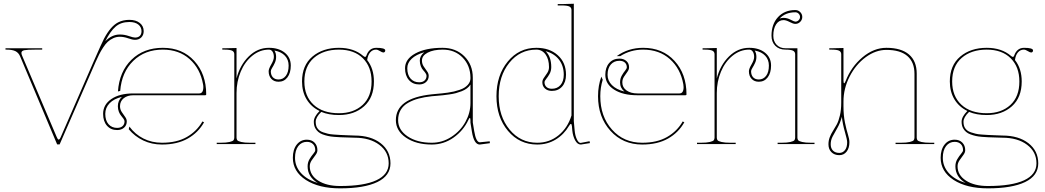

<svg xmlns="http://www.w3.org/2000/svg" viewBox="-20 -782 5669 1042"><path d="M551.3 -558.1Q586.9 -594.7 630.4 -594.7Q655.3 -594.7 679.2 -586.4Q703.1 -578.1 712.9 -578.1Q729.5 -578.1 738.8 -587.2Q748 -596.2 748 -612.8Q748 -634.8 730.7 -648.7Q713.4 -662.6 682.1 -662.6Q636.7 -662.6 607.9 -637.9Q579.1 -613.3 551.3 -558.1ZM488.3 -448.2Q532.7 -549.8 544.9 -572.8Q580.1 -639.2 621.1 -660.6Q647.9 -674.3 682.1 -674.3Q717.3 -674.3 738.5 -657.5Q759.8 -640.6 759.8 -612.8Q759.8 -591.8 746.8 -578.9Q733.9 -565.9 712.9 -565.9Q698.7 -565.9 675.3 -574.2Q651.9 -582.5 630.4 -582.5Q611.3 -582.5 594.5 -574.7Q577.6 -566.9 564.9 -555.2Q552.2 -543.5 539.6 -523.9Q526.9 -504.4 518.3 -487.1Q509.8 -469.7 498.5 -444.8L303.7 1.5H290L89.4 -475.6Q81.1 -495.6 64 -504.2Q46.9 -512.7 15.6 -512.7H9.8V-520H209V-512.7H170.9Q127.9 -512.7 112.1 -509.5Q96.2 -506.3 96.2 -494.6Q96.2 -488.3 100.6 -478.5L287.1 -40Q293.5 -24.4 298.3 -24.4Q304.2 -24.4 310.5 -40Z M641.6 -256.3Q598.1 -246.1 574.7 -221.7Q551.3 -197.3 551.3 -164.1Q551.3 -128.4 568.8 -108.2Q586.4 -87.9 615.7 -87.9Q634.8 -87.9 645.3 -97.7Q655.8 -107.4 655.8 -123Q655.8 -129.4 650.1 -137.7Q644.5 -146 637.7 -153.6Q630.9 -161.1 625.2 -175Q619.6 -189 619.6 -205.6Q619.6 -236.3 641.6 -256.3ZM682.1 -95.2Q712.9 -53.2 758.3 -30.3Q803.7 -7.3 858.9 -7.3Q939.5 -7.3 993.9 -38.6Q1048.3 -69.8 1078.6 -123L1087.4 -118.2Q1056.2 -62.5 999 -30Q941.9 2.4 858.9 2.4Q803.7 2.4 757.6 -19.5Q711.4 -41.5 678.7 -80.6ZM620.1 -285.6Q627.4 -393.1 693.6 -457.8Q759.8 -522.5 863.8 -522.5Q969.7 -522.5 1034.4 -451.4Q1099.1 -380.4 1099.1 -270Q1099.1 -265.1 1093.8 -265.1H704.1Q671.4 -265.1 651.4 -248.8Q631.3 -232.4 631.3 -205.6Q631.3 -188.5 640.6 -174.3Q649.9 -160.2 658.9 -147.9Q668 -135.7 668 -123Q668 -102.1 653.3 -89.1Q638.7 -76.2 615.7 -76.2Q581.1 -76.2 560.3 -100.1Q539.6 -124 539.6 -164.1Q539.6 -213.9 584.2 -244.4Q628.9 -274.9 702.6 -274.9H1061Q1083.5 -274.9 1083.5 -309.1Q1083.5 -317.4 1082 -324.2Q1066.9 -409.7 1009 -461.2Q951.2 -512.7 863.8 -512.7Q766.1 -512.7 703.4 -451.7Q640.6 -390.6 632.3 -288.6Z M1469.2 -507.8Q1478.5 -494.1 1478.5 -473.1Q1478.5 -456.1 1471.4 -440.7Q1464.4 -425.3 1457 -413.8Q1449.7 -402.3 1449.7 -395.5Q1449.7 -374.5 1460.9 -362.5Q1472.2 -350.6 1491.7 -350.6Q1516.1 -350.6 1531.2 -370.4Q1546.4 -390.1 1546.4 -426.3Q1546.4 -458 1526.4 -479.5Q1506.3 -501 1469.2 -507.8ZM1186.5 -520H1198.7L1263.7 -521.5V-356.4Q1282.2 -428.7 1329.8 -475.6Q1377.4 -522.5 1439.5 -522.5Q1492.7 -522.5 1525.4 -496.1Q1558.1 -469.7 1558.1 -426.3Q1558.1 -386.2 1540 -362.3Q1522 -338.4 1491.7 -338.4Q1467.3 -338.4 1452.6 -354Q1438 -369.6 1438 -395.5Q1438 -408.2 1452.1 -432.4Q1466.3 -456.5 1466.3 -473.1Q1466.3 -490.7 1459 -501.7Q1451.7 -512.7 1439.5 -512.7Q1390.6 -512.7 1349.9 -480Q1309.1 -447.3 1286.4 -393.3Q1263.7 -339.4 1263.7 -277.3V-35.2Q1263.7 -26.4 1267.8 -21Q1272 -15.6 1289.3 -11.5Q1306.6 -7.3 1338.9 -7.3H1366.2V0H1156.2V-7.3H1176.3Q1208.5 -7.3 1225.8 -11.5Q1243.2 -15.6 1247.3 -21Q1251.5 -26.4 1251.5 -35.2V-487.3Q1251.5 -501.5 1239.5 -507.1Q1227.5 -512.7 1198.7 -512.7H1186.5Z M1705.1 211.4Q1649.4 178.2 1649.4 120.6Q1649.4 99.1 1659.9 81.5Q1670.4 64 1680.7 52.2Q1690.9 40.5 1690.9 33.2Q1690.9 12.2 1678.7 0Q1666.5 -12.2 1645.5 -12.2Q1616.7 -12.2 1598.9 10.7Q1581.1 33.7 1581.1 74.2Q1581.1 121.1 1613.3 157Q1645.5 192.9 1705.1 211.4ZM1819.3 -522.5Q1900.4 -522.5 1951.2 -478.5Q1957.5 -473.1 1961.4 -473.1Q1965.3 -473.1 1968.3 -480Q1982.9 -522 2021.5 -522.5Q2070.8 -522.5 2070.8 -508.3Q2070.8 -503.4 2067.9 -500.2Q2064.9 -497.1 2060.5 -497.1Q2054.2 -497.1 2042 -504.9Q2029.8 -512.7 2020.5 -512.7Q2002 -512.7 1989 -497.8Q1976.1 -482.9 1972.7 -456.1Q2009.3 -409.7 2009.3 -339.8Q2009.3 -252.9 1956.1 -205.3Q1902.8 -157.7 1819.3 -157.7Q1763.7 -157.7 1723.6 -174.8Q1693.4 -145.5 1693.4 -121.6Q1693.4 -103 1699.7 -90.8Q1704.6 -81.5 1712.9 -74.7Q1721.2 -67.9 1734.6 -63.5Q1748 -59.1 1759.8 -56.2Q1771.5 -53.2 1792 -51.8Q1812.5 -50.3 1825.9 -49.6Q1839.4 -48.8 1865 -47.9Q1890.6 -46.9 1904.3 -46.4Q1992.2 -46.4 2045.7 -4.9Q2099.1 36.6 2099.1 104.5Q2099.1 171.4 2028.1 205.8Q1957 240.2 1825.7 240.2Q1710.4 240.2 1639.9 194.6Q1569.3 148.9 1569.3 74.2Q1569.3 29.8 1590.3 2.9Q1611.3 -23.9 1645.5 -23.9Q1671.4 -23.9 1687 -8.1Q1702.6 7.8 1702.6 33.2Q1702.6 45.9 1692.4 59.3Q1682.1 72.8 1671.6 88.1Q1661.1 103.5 1661.1 120.6Q1661.1 168.5 1706.5 198Q1752 227.5 1825.7 227.5Q1955.6 227.5 2022.5 196.3Q2089.4 165 2089.4 104.5Q2089.4 42 2038.3 3.7Q1987.3 -34.7 1903.8 -34.7Q1890.1 -35.2 1866.7 -35.9Q1843.3 -36.6 1828.4 -37.1Q1813.5 -37.6 1793.5 -39.3Q1773.4 -41 1759.5 -44.2Q1745.6 -47.4 1731.4 -52.5Q1717.3 -57.6 1707.3 -66.2Q1697.3 -74.7 1690.9 -86.4Q1683.1 -101.1 1683.1 -121.6Q1683.1 -148.4 1714.4 -179.7Q1668.9 -201.7 1644 -242.9Q1619.1 -284.2 1619.1 -339.8Q1619.1 -427.2 1675.5 -474.9Q1731.9 -522.5 1819.3 -522.5ZM1819.3 -512.7Q1735.4 -512.7 1683.6 -467.8Q1631.8 -422.9 1631.8 -339.8Q1631.8 -260.3 1681.6 -213.9Q1731.4 -167.5 1819.3 -167.5Q1898.9 -167.5 1947.8 -212.4Q1996.6 -257.3 1996.6 -339.8Q1996.6 -418.9 1949.5 -465.8Q1902.3 -512.7 1819.3 -512.7Z M2282.7 -498.5Q2237.8 -485.8 2214.1 -463.1Q2190.4 -440.4 2190.4 -411.6Q2190.4 -376 2208 -355.7Q2225.6 -335.4 2254.9 -335.4Q2273.9 -335.4 2284.4 -345.2Q2294.9 -355 2294.9 -370.6Q2294.9 -377 2289.3 -385.3Q2283.7 -393.6 2276.6 -401.1Q2269.5 -408.7 2263.9 -422.6Q2258.3 -436.5 2258.3 -453.1Q2258.3 -479.5 2282.7 -498.5ZM2381.3 -522.5Q2453.6 -522.5 2499.8 -476.8Q2545.9 -431.2 2545.9 -360.4V-117.7L2553.7 -69.8Q2563.5 -10.3 2584 -9.8L2637.7 -15.1L2638.7 -4.9L2584 2.4H2583.5Q2552.2 2.4 2541 -67.9Q2540 -73.2 2538.1 -85.9Q2536.1 -98.6 2534.7 -106.9Q2533.2 -115.2 2533.2 -117.2V-127.9Q2533.2 -141.6 2529.8 -141.6Q2526.4 -141.6 2522 -130.9Q2494.6 -72.8 2441.4 -35.2Q2388.2 2.4 2323.2 2.4Q2238.3 2.4 2183.3 -34.9Q2128.4 -72.3 2128.4 -129.9Q2128.4 -249.5 2322.8 -270Q2328.6 -270.5 2348.1 -272.5Q2367.7 -274.4 2379.2 -275.4Q2390.6 -276.4 2410.6 -279.3Q2430.7 -282.2 2443.6 -285.4Q2456.5 -288.6 2472.9 -293.9Q2489.3 -299.3 2499.5 -305.7Q2509.8 -312 2518.6 -321.3Q2527.3 -330.6 2530.8 -341.3Q2533.2 -350.1 2533.2 -357.4V-360.4Q2532.7 -426.3 2490.7 -469.5Q2448.7 -512.7 2382.8 -512.7Q2332 -512.7 2301 -496.3Q2270 -480 2270 -453.1Q2270 -436 2279.1 -421.9Q2288.1 -407.7 2297.4 -395.5Q2306.6 -383.3 2306.6 -370.6Q2306.6 -349.6 2292.2 -336.7Q2277.8 -323.7 2254.9 -323.7Q2220.2 -323.7 2199.2 -347.7Q2178.2 -371.6 2178.2 -411.6Q2178.2 -461.4 2234.1 -491.9Q2290 -522.5 2381.3 -522.5ZM2533.2 -323.2Q2526.4 -312 2514.4 -302.7Q2502.4 -293.5 2486.1 -287.1Q2469.7 -280.8 2454.6 -276.6Q2439.5 -272.5 2418.2 -269.5Q2397 -266.6 2384 -265.1Q2371.1 -263.7 2350.3 -262Q2329.6 -260.3 2323.7 -259.8Q2283.2 -255.4 2252 -247.1Q2220.7 -238.8 2194.6 -223.9Q2168.5 -209 2154.5 -185.3Q2140.6 -161.6 2140.6 -129.9Q2140.6 -76.7 2192.1 -42Q2243.7 -7.3 2323.2 -7.3Q2380.4 -7.3 2429.4 -39.1Q2478.5 -70.8 2505.9 -120.4Q2533.2 -169.9 2533.2 -222.7Z M2940.9 -504.4Q2971.7 -474.6 2971.7 -418Q2971.7 -397 2962.4 -380.6Q2953.1 -364.3 2944.1 -353.5Q2935.1 -342.8 2935.1 -335.4Q2935.1 -319.8 2945.6 -310.1Q2956.1 -300.3 2975.1 -300.3Q3004.4 -300.3 3022 -320.6Q3039.6 -340.8 3039.6 -376.5Q3039.6 -424.8 3013.7 -458.3Q2987.8 -491.7 2940.9 -504.4ZM3006.8 -759.8H3029.3L3094.2 -761.7V-124.5L3098.6 -74.7Q3101.1 -46.4 3110.4 -26.6Q3119.6 -6.8 3130.9 -6.3L3179.7 -15.6L3181.6 -5.4L3132.8 2.4H3131.8Q3113.8 2.4 3101.3 -20.5Q3088.9 -43.5 3085.9 -73.7L3084 -96.2Q3082.5 -109.4 3078.6 -109.4Q3074.2 -109.4 3068.4 -99.1Q3040.5 -51.8 2995.8 -24.7Q2951.2 2.4 2895.5 2.4Q2799.3 2.4 2736.8 -71.8Q2674.3 -146 2674.3 -259.8Q2674.3 -373.5 2735.6 -448Q2796.9 -522.5 2890.6 -522.5Q2962.9 -522.5 3007.3 -482.2Q3051.8 -441.9 3051.8 -376.5Q3051.8 -336.4 3030.8 -312.5Q3009.8 -288.6 2975.1 -288.6Q2952.1 -288.6 2937.7 -301.5Q2923.3 -314.5 2923.3 -335.4Q2923.3 -348.1 2932.4 -360.4Q2941.4 -372.6 2950.4 -386.7Q2959.5 -400.9 2959.5 -418Q2959.5 -460.4 2940.7 -486.6Q2921.9 -512.7 2890.6 -512.7Q2801.8 -512.7 2744.1 -441.2Q2686.5 -369.6 2686.5 -259.8Q2686.5 -149.9 2745.6 -78.6Q2804.7 -7.3 2895.5 -7.3Q2961.9 -7.3 3011.5 -47.9Q3061 -88.4 3081.5 -155.3V-727.5Q3081.5 -741.2 3069.8 -746.8Q3058.1 -752.4 3029.3 -752.4H3006.8Z M3368.7 -285.2Q3345.2 -304.7 3345.2 -334.5Q3345.2 -355.5 3354.5 -371.8Q3363.8 -388.2 3372.8 -398.9Q3381.8 -409.7 3381.8 -417Q3381.8 -432.6 3371.3 -442.4Q3360.8 -452.1 3341.8 -452.1Q3312.5 -452.1 3294.9 -431.9Q3277.3 -411.6 3277.3 -376Q3277.3 -344.2 3300.8 -320.3Q3324.2 -296.4 3368.7 -285.2ZM3470.2 -522.5Q3576.2 -522.5 3640.9 -451.4Q3705.6 -380.4 3705.6 -270Q3705.6 -265.1 3700.2 -265.1H3438.5Q3360.4 -265.1 3312.7 -295.7Q3265.1 -326.2 3265.1 -376Q3265.1 -416 3286.1 -439.9Q3307.1 -463.9 3341.8 -463.9Q3364.7 -463.9 3379.4 -450.9Q3394 -438 3394 -417Q3394 -404.3 3384.8 -392.1Q3375.5 -379.9 3366.5 -365.7Q3357.4 -351.6 3357.4 -334.5Q3357.4 -307.6 3380.1 -291.3Q3402.8 -274.9 3439.9 -274.9H3667.5Q3689.9 -274.9 3689.9 -309.1Q3689.9 -317.4 3688.5 -324.2Q3673.3 -409.7 3615.5 -461.2Q3557.6 -512.7 3470.2 -512.7Q3401.9 -512.7 3346.2 -477.5H3327.1Q3389.6 -522.5 3470.2 -522.5ZM3243.7 -366.2 3251 -349.1Q3237.8 -306.6 3237.8 -259.8Q3237.8 -149.9 3301.5 -78.6Q3365.2 -7.3 3465.3 -7.3Q3545.9 -7.3 3600.3 -38.6Q3654.8 -69.8 3685.1 -123L3693.8 -118.2Q3662.6 -62.5 3605.5 -30Q3548.3 2.4 3465.3 2.4Q3360.4 2.4 3293 -72Q3225.6 -146.5 3225.6 -259.8Q3225.6 -318.4 3243.7 -366.2Z M4075.7 -507.8Q4085 -494.1 4085 -473.1Q4085 -456.1 4077.9 -440.7Q4070.8 -425.3 4063.5 -413.8Q4056.2 -402.3 4056.2 -395.5Q4056.2 -374.5 4067.4 -362.5Q4078.6 -350.6 4098.1 -350.6Q4122.6 -350.6 4137.7 -370.4Q4152.8 -390.1 4152.8 -426.3Q4152.8 -458 4132.8 -479.5Q4112.8 -501 4075.7 -507.8ZM3793 -520H3805.2L3870.1 -521.5V-356.4Q3888.7 -428.7 3936.3 -475.6Q3983.9 -522.5 4045.9 -522.5Q4099.1 -522.5 4131.8 -496.1Q4164.6 -469.7 4164.6 -426.3Q4164.6 -386.2 4146.5 -362.3Q4128.4 -338.4 4098.1 -338.4Q4073.7 -338.4 4059.1 -354Q4044.4 -369.6 4044.4 -395.5Q4044.4 -408.2 4058.6 -432.4Q4072.8 -456.5 4072.8 -473.1Q4072.8 -490.7 4065.4 -501.7Q4058.1 -512.7 4045.9 -512.7Q3997.1 -512.7 3956.3 -480Q3915.5 -447.3 3892.8 -393.3Q3870.1 -339.4 3870.1 -277.3V-35.2Q3870.1 -26.4 3874.3 -21Q3878.4 -15.6 3895.8 -11.5Q3913.1 -7.3 3945.3 -7.3H3972.7V0H3762.7V-7.3H3782.7Q3814.9 -7.3 3832.3 -11.5Q3849.6 -15.6 3853.8 -21Q3857.9 -26.4 3857.9 -35.2V-487.3Q3857.9 -501.5 3845.9 -507.1Q3834 -512.7 3805.2 -512.7H3793Z M4210.9 -681.2Q4221.7 -685.1 4232.4 -685.1Q4252 -685.1 4271.2 -674.8Q4290.5 -664.6 4296.4 -664.6Q4306.6 -664.6 4314.2 -672.1Q4321.8 -679.7 4321.8 -689.9Q4321.8 -700.2 4314.2 -707.8Q4306.6 -715.3 4296.4 -715.3Q4242.2 -715.3 4210.9 -681.2ZM4307.6 -520V-35.2Q4307.6 -26.4 4311.8 -21Q4315.9 -15.6 4333.3 -11.5Q4350.6 -7.3 4382.8 -7.3H4400.4V0H4200.2V-7.3H4220.2Q4252.4 -7.3 4269.8 -11.5Q4287.1 -15.6 4291.3 -21Q4295.4 -26.4 4295.4 -35.2V-487.3Q4295.4 -501.5 4283.4 -507.1Q4271.5 -512.7 4242.7 -512.7Q4208.5 -512.7 4187.7 -533.4Q4167 -554.2 4167 -588.4Q4167 -650.9 4202.4 -689.2Q4237.8 -727.5 4296.4 -727.5Q4312 -727.5 4323 -716.3Q4334 -705.1 4334 -689.9Q4334 -674.8 4323 -663.6Q4312 -652.3 4296.4 -652.3Q4284.7 -652.3 4265.4 -662.6Q4246.1 -672.9 4232.4 -672.9Q4207 -672.9 4191.9 -649.7Q4176.8 -626.5 4176.8 -588.4Q4176.8 -557.6 4195.1 -538.8Q4213.4 -520 4243.7 -520Z M4548.8 -147.9Q4540.5 -115.7 4524.9 -88.4Q4509.3 -61 4498.8 -41.3Q4488.3 -21.5 4488.3 1Q4488.3 22.9 4500.7 35.4Q4513.2 47.9 4535.2 47.9Q4553.7 47.9 4565.7 32.7Q4577.6 17.6 4577.6 -9.8Q4577.6 -23.9 4565.4 -65.9Q4553.2 -107.9 4548.8 -147.9ZM4480.5 -520H4492.7L4557.6 -521.5V-345.7Q4557.6 -330.1 4561.5 -330.1Q4564.5 -330.1 4569.3 -342.3Q4599.6 -419.9 4660.9 -471.2Q4722.2 -522.5 4790.5 -522.5Q4870.6 -522.5 4912.8 -486.6Q4955.1 -450.7 4955.1 -382.3V-35.2Q4955.1 -26.4 4959.2 -21Q4963.4 -15.6 4980.7 -11.5Q4998 -7.3 5030.3 -7.3H5050.3V0H4840.3V-7.3H4867.7Q4899.9 -7.3 4917.2 -11.5Q4934.6 -15.6 4938.7 -21Q4942.9 -26.4 4942.9 -35.2V-380.9Q4942.9 -444.8 4904.3 -478Q4865.7 -511.2 4790.5 -511.2Q4732.4 -511.2 4678.5 -471.7Q4624.5 -432.1 4591.1 -366.9Q4557.6 -301.8 4557.6 -231V-206.1Q4557.6 -155.8 4565.7 -116.7Q4573.7 -77.6 4581.8 -52.2Q4589.8 -26.9 4589.8 -9.8Q4589.8 21.5 4574.7 40.8Q4559.6 60.1 4535.2 60.1Q4508.3 60.1 4492.2 43.9Q4476.1 27.8 4476.1 1Q4476.1 -19.5 4483.2 -37.6Q4490.2 -55.7 4500.5 -71.5Q4510.7 -87.4 4521 -106.2Q4531.2 -125 4538.3 -155.5Q4545.4 -186 4545.4 -225.1V-487.3Q4545.4 -501.5 4533.4 -507.1Q4521.5 -512.7 4492.7 -512.7H4480.5Z M5220.7 211.4Q5165 178.2 5165 120.6Q5165 99.1 5175.5 81.5Q5186 64 5196.3 52.2Q5206.5 40.5 5206.5 33.2Q5206.5 12.2 5194.3 0Q5182.1 -12.2 5161.1 -12.2Q5132.3 -12.2 5114.5 10.7Q5096.7 33.7 5096.7 74.2Q5096.7 121.1 5128.9 157Q5161.1 192.9 5220.7 211.4ZM5335 -522.5Q5416 -522.5 5466.8 -478.5Q5473.1 -473.1 5477.1 -473.1Q5481 -473.1 5483.9 -480Q5498.5 -522 5537.1 -522.5Q5586.4 -522.5 5586.4 -508.3Q5586.4 -503.4 5583.5 -500.2Q5580.6 -497.1 5576.2 -497.1Q5569.8 -497.1 5557.6 -504.9Q5545.4 -512.7 5536.1 -512.7Q5517.6 -512.7 5504.6 -497.8Q5491.7 -482.9 5488.3 -456.1Q5524.9 -409.7 5524.9 -339.8Q5524.9 -252.9 5471.7 -205.3Q5418.5 -157.7 5335 -157.7Q5279.3 -157.7 5239.3 -174.8Q5209 -145.5 5209 -121.6Q5209 -103 5215.3 -90.8Q5220.2 -81.5 5228.5 -74.7Q5236.8 -67.9 5250.2 -63.5Q5263.7 -59.1 5275.4 -56.2Q5287.1 -53.2 5307.6 -51.8Q5328.1 -50.3 5341.6 -49.6Q5355 -48.8 5380.6 -47.9Q5406.2 -46.9 5419.9 -46.4Q5507.8 -46.4 5561.3 -4.9Q5614.7 36.6 5614.7 104.5Q5614.7 171.4 5543.7 205.8Q5472.7 240.2 5341.3 240.2Q5226.1 240.2 5155.5 194.6Q5085 148.9 5085 74.2Q5085 29.8 5106 2.9Q5127 -23.9 5161.1 -23.9Q5187 -23.9 5202.6 -8.1Q5218.3 7.8 5218.3 33.2Q5218.3 45.9 5208 59.3Q5197.8 72.8 5187.3 88.1Q5176.8 103.5 5176.8 120.6Q5176.8 168.5 5222.2 198Q5267.6 227.5 5341.3 227.5Q5471.2 227.5 5538.1 196.3Q5605 165 5605 104.5Q5605 42 5554 3.7Q5502.9 -34.7 5419.4 -34.7Q5405.8 -35.2 5382.3 -35.9Q5358.9 -36.6 5344 -37.1Q5329.1 -37.6 5309.1 -39.3Q5289.1 -41 5275.1 -44.2Q5261.2 -47.4 5247.1 -52.5Q5232.9 -57.6 5222.9 -66.2Q5212.9 -74.7 5206.5 -86.4Q5198.7 -101.1 5198.7 -121.6Q5198.7 -148.4 5230 -179.7Q5184.6 -201.7 5159.7 -242.9Q5134.8 -284.2 5134.8 -339.8Q5134.8 -427.2 5191.2 -474.9Q5247.6 -522.5 5335 -522.5ZM5335 -512.7Q5251 -512.7 5199.2 -467.8Q5147.5 -422.9 5147.5 -339.8Q5147.5 -260.3 5197.3 -213.9Q5247.1 -167.5 5335 -167.5Q5414.6 -167.5 5463.4 -212.4Q5512.2 -257.3 5512.2 -339.8Q5512.2 -418.9 5465.1 -465.8Q5418 -512.7 5335 -512.7Z"/></svg>

Font: ZnikomitNo24
Style: Thin
Weight: 300
Designer: gluk
Foundry: gluk
Version: Version 0.55